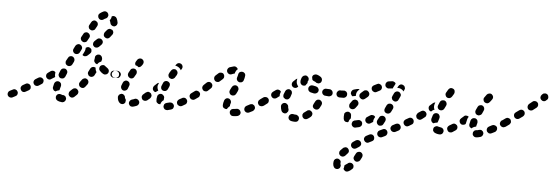

<svg xmlns="http://www.w3.org/2000/svg" viewBox="-74 -725 3477 1201"><g transform="rotate(5 1664.5 -124.5)"><path d="M325 32Q334 31 340 24Q346 17 346 8Q346 6 345 4Q345 2 344 1Q342 -2 341 -5Q340 -6 340 -6Q339 -7 339 -8Q335 -11 331 -12Q327 -14 322 -13Q322 -13 322 -13Q322 -13 322 -13Q317 -14 313 -16Q305 -20 296 -17Q287 -14 283 -5Q281 -1 281 3Q281 8 282 12Q284 16 287 20Q290 23 294 25Q304 30 316 31Q319 32 322 32Q323 32 325 32ZM41 6Q42 2 42 -3Q41 -7 39 -11Q35 -19 26 -22Q17 -25 9 -20Q-3 -14 -9 -11Q-17 -7 -20 2Q-23 11 -19 19Q-15 27 -6 30Q3 33 11 29Q18 26 30 19Q34 17 37 14Q39 10 41 6ZM419 -39Q419 -44 417 -48Q415 -52 412 -55Q406 -62 396 -62Q387 -62 380 -55Q373 -48 366 -42Q363 -39 361 -35Q359 -30 359 -26Q359 -22 360 -17Q362 -13 365 -10Q371 -3 380 -2Q390 -2 396 -8Q404 -15 412 -23Q415 -26 417 -30Q419 -35 419 -39ZM119 -37Q120 -42 119 -46Q119 -51 117 -54Q112 -63 103 -65Q94 -68 86 -63L68 -53Q60 -48 57 -39Q55 -30 60 -22Q64 -14 73 -11Q82 -9 90 -14L108 -24Q112 -26 115 -30Q118 -33 119 -37ZM262 -41Q259 -45 258 -49Q257 -54 258 -58Q260 -68 263 -80Q266 -89 274 -94Q282 -98 291 -96Q295 -95 299 -92Q302 -89 305 -85Q307 -81 307 -77Q308 -72 307 -68Q304 -58 302 -50Q302 -47 301 -45Q300 -42 298 -40Q293 -40 288 -38Q282 -36 277 -32Q277 -32 277 -32Q276 -32 276 -32Q272 -33 268 -35Q264 -37 262 -41ZM193 -101Q188 -108 179 -111Q170 -113 162 -108L144 -97Q136 -92 134 -83Q132 -74 137 -66Q142 -58 151 -56Q160 -54 168 -59L185 -70Q193 -74 195 -83Q198 -93 193 -101ZM467 -125Q463 -128 459 -129Q454 -130 450 -129Q446 -128 442 -126Q438 -124 435 -120Q430 -112 423 -104Q421 -101 419 -96Q418 -92 419 -88Q419 -83 422 -79Q424 -75 427 -73Q435 -67 444 -68Q453 -69 459 -77Q466 -85 472 -94Q477 -101 476 -110Q474 -120 467 -125ZM261 -118 243 -107Q240 -104 235 -103Q231 -102 227 -103Q222 -104 218 -107Q215 -109 212 -113Q207 -121 209 -130Q211 -139 219 -144L236 -156Q243 -160 251 -159Q260 -158 265 -151Q264 -146 264 -140Q263 -131 266 -123Q265 -122 264 -120Q262 -119 261 -118ZM300 -117Q304 -116 308 -116Q313 -116 317 -117Q321 -119 324 -122Q327 -125 329 -129L337 -148Q341 -157 338 -165Q334 -174 326 -178Q317 -181 308 -178Q300 -175 296 -166L288 -147Q284 -138 288 -130Q291 -121 300 -117ZM497 -143Q488 -140 479 -145Q475 -147 473 -150Q470 -154 469 -158Q467 -162 468 -167Q468 -171 471 -175Q476 -184 480 -193Q484 -201 493 -204Q502 -207 510 -203Q511 -202 512 -202Q513 -201 513 -201Q513 -200 513 -200Q513 -191 517 -182Q518 -178 521 -174Q521 -174 521 -173Q520 -173 520 -173Q515 -163 510 -153Q505 -145 497 -143ZM657 -155Q660 -158 662 -162Q663 -166 663 -171Q663 -180 657 -187Q650 -193 641 -193L640 -194Q636 -194 631 -192Q627 -190 624 -187Q621 -184 619 -180Q617 -176 617 -171Q617 -162 624 -155Q630 -149 640 -149H641Q645 -148 649 -150Q653 -152 657 -155ZM580 -165Q575 -164 571 -164Q566 -165 563 -167Q551 -174 542 -184Q539 -187 537 -191Q536 -195 536 -200Q536 -204 538 -208Q539 -213 543 -216Q549 -222 559 -222Q568 -222 574 -215Q580 -210 586 -206Q592 -202 595 -196Q598 -190 597 -184Q596 -181 596 -179Q595 -178 595 -177Q594 -176 594 -175Q591 -171 588 -168Q584 -166 580 -165ZM324 -212Q326 -207 329 -204Q332 -201 336 -199Q344 -195 353 -198Q362 -201 366 -209L375 -227Q379 -236 376 -245Q373 -253 365 -258Q356 -262 347 -259Q339 -256 335 -247L325 -229Q323 -225 323 -220Q323 -216 324 -212ZM501 -251Q501 -253 502 -255L503 -265Q503 -274 511 -280Q518 -286 527 -285Q533 -285 538 -281Q544 -277 546 -271L547 -268Q549 -263 549 -259Q549 -255 547 -250Q547 -250 547 -249Q546 -249 546 -248Q546 -246 545 -243Q543 -242 541 -241Q533 -238 527 -232Q523 -228 521 -224Q520 -224 520 -224Q519 -224 519 -224Q510 -226 505 -234Q499 -241 501 -251ZM473 -318Q479 -312 478 -302Q478 -293 471 -287L456 -273Q449 -267 440 -267Q430 -267 424 -274Q425 -276 426 -277L435 -295Q439 -303 440 -312Q441 -316 440 -319L441 -320Q448 -326 457 -326Q466 -325 473 -318ZM375 -278Q384 -274 392 -277Q401 -279 406 -288L415 -306Q420 -314 417 -323Q414 -332 406 -336Q398 -341 389 -338Q380 -335 375 -327L366 -309Q361 -300 364 -291Q367 -283 375 -278ZM537 -379Q534 -383 530 -384Q526 -386 522 -386Q517 -386 513 -385Q509 -383 506 -380L491 -366Q484 -359 484 -350Q483 -341 490 -334Q496 -327 506 -327Q515 -327 522 -333L537 -348Q543 -354 544 -363Q544 -373 537 -379ZM417 -357Q425 -352 434 -355Q443 -357 447 -366L457 -384Q462 -392 459 -401Q456 -410 448 -414Q440 -419 431 -416Q422 -414 418 -405L408 -387Q403 -379 406 -370Q409 -361 417 -357ZM604 -432Q603 -437 601 -441Q598 -444 595 -447Q595 -447 594 -447Q594 -447 594 -447Q588 -449 583 -451Q577 -452 572 -449Q567 -447 563 -442Q558 -435 551 -428Q548 -424 547 -420Q546 -416 546 -411Q546 -407 548 -403Q550 -399 554 -396Q561 -390 570 -390Q579 -391 585 -398Q593 -407 599 -416Q602 -419 603 -424Q604 -428 604 -432ZM460 -435Q468 -430 477 -433Q486 -435 490 -443L500 -461Q505 -470 502 -479Q500 -487 491 -492Q483 -497 474 -494Q465 -491 461 -483L451 -465Q446 -457 449 -448Q451 -439 460 -435ZM587 -531Q587 -531 587 -531Q586 -531 586 -531Q585 -524 583 -518Q580 -511 575 -505Q575 -504 576 -503Q576 -502 576 -502Q580 -495 581 -487Q583 -478 591 -473Q598 -468 608 -469Q612 -470 616 -473Q619 -475 622 -479Q624 -483 625 -487Q626 -492 625 -496Q623 -509 617 -521Q613 -529 604 -532Q596 -535 587 -531ZM506 -511Q508 -507 512 -505Q516 -503 520 -502Q525 -502 529 -503Q534 -504 537 -507Q544 -512 550 -514Q559 -518 562 -527Q566 -535 562 -544Q558 -553 550 -556Q541 -560 532 -556Q521 -551 510 -543Q502 -537 501 -528Q500 -518 506 -511Z M1019 8Q1021 4 1022 -1Q1022 -5 1021 -10Q1018 -18 1010 -23Q1002 -27 993 -25Q984 -22 976 -21Q972 -20 968 -18Q964 -15 961 -12Q959 -8 958 -4Q957 0 957 5Q959 14 966 20Q974 25 983 24Q994 22 1006 18Q1010 17 1014 14Q1017 12 1019 8ZM802 -16Q798 -25 790 -28Q781 -32 772 -28Q764 -24 757 -23Q748 -20 743 -12Q738 -4 740 5Q743 14 750 19Q758 23 767 21Q779 18 791 13Q799 9 802 1Q806 -8 802 -16ZM681 4Q669 -8 668 -28Q667 -33 669 -37Q670 -41 673 -45Q676 -48 680 -50Q684 -52 688 -53Q693 -53 697 -52Q701 -50 705 -47Q708 -44 710 -40Q712 -36 712 -32Q713 -29 713 -27Q713 -27 713 -27Q716 -25 717 -21Q719 -18 719 -15Q718 -11 718 -7Q717 -4 717 -1Q716 0 715 2Q714 3 713 4Q707 11 697 11Q688 11 681 4ZM1099 -51Q1097 -55 1093 -58Q1090 -61 1085 -62Q1081 -63 1076 -62Q1072 -62 1068 -59Q1059 -54 1051 -50Q1043 -45 1040 -37Q1037 -28 1042 -19Q1044 -15 1047 -13Q1051 -10 1055 -9Q1059 -7 1064 -8Q1068 -8 1072 -10Q1081 -15 1091 -21Q1099 -25 1101 -34Q1104 -43 1099 -51ZM917 -15Q913 -18 911 -22Q910 -26 910 -30Q909 -42 912 -55Q913 -64 921 -70Q928 -75 938 -74Q942 -73 946 -70Q949 -68 952 -64Q955 -61 956 -56Q957 -52 956 -48Q955 -41 955 -36Q948 -32 943 -25Q938 -18 936 -9Q935 -9 934 -9Q933 -9 933 -9Q928 -9 924 -10Q920 -12 917 -15ZM877 -56Q877 -60 875 -64Q874 -69 871 -72Q868 -75 864 -77Q860 -79 855 -80Q851 -80 847 -78Q843 -77 839 -74Q830 -66 825 -62Q821 -59 819 -55Q817 -51 816 -47Q816 -42 817 -38Q818 -34 821 -30Q826 -23 836 -22Q845 -21 852 -26Q859 -32 869 -40Q872 -43 874 -47Q876 -51 877 -56ZM1159 -73Q1160 -77 1159 -82Q1158 -86 1155 -90Q1150 -98 1141 -99Q1132 -101 1124 -95Q1116 -90 1114 -81Q1113 -71 1118 -64Q1121 -60 1125 -58Q1128 -55 1133 -55Q1137 -54 1141 -55Q1146 -56 1149 -58L1150 -59Q1154 -61 1156 -65Q1158 -69 1159 -73ZM683 -104Q687 -113 691 -124Q694 -132 703 -136Q712 -140 720 -136Q724 -134 728 -131Q731 -128 732 -124Q734 -120 734 -115Q734 -111 732 -107Q729 -97 725 -88Q722 -81 715 -77Q708 -73 700 -74Q699 -74 699 -74Q698 -74 698 -75Q697 -75 696 -75Q688 -78 684 -87Q680 -95 683 -104ZM887 -120 902 -134Q905 -137 908 -139Q912 -141 916 -141Q914 -137 913 -133Q909 -126 909 -117Q909 -108 913 -99Q914 -96 916 -93Q912 -91 908 -88Q904 -85 900 -82Q897 -82 893 -84Q890 -85 888 -88Q881 -94 881 -104Q881 -113 887 -120ZM933 -108Q935 -103 938 -100Q941 -97 946 -95Q954 -92 963 -95Q971 -99 975 -107Q979 -116 983 -125Q987 -134 984 -143Q980 -151 972 -155Q963 -159 955 -156Q946 -153 942 -144Q937 -134 934 -125Q932 -121 932 -116Q932 -112 933 -108ZM653 -149Q645 -148 637 -148Q633 -148 630 -149Q625 -149 621 -151Q617 -153 614 -156Q611 -159 610 -163Q608 -168 609 -172Q609 -181 616 -188Q623 -194 632 -193Q634 -193 637 -193Q644 -193 650 -194Q657 -194 663 -190Q669 -187 672 -180Q673 -178 674 -175Q674 -175 674 -174Q674 -173 674 -173Q674 -163 668 -156Q662 -149 653 -149ZM730 -157Q738 -152 747 -155Q756 -158 760 -167Q765 -175 770 -184Q772 -188 772 -193Q773 -197 771 -202Q770 -206 767 -209Q764 -213 760 -215Q752 -219 743 -216Q734 -214 730 -205Q725 -196 720 -187Q716 -179 719 -170Q722 -161 730 -157ZM972 -189Q974 -180 982 -176Q986 -174 991 -173Q995 -172 999 -174Q1004 -175 1007 -178Q1011 -180 1013 -184Q1015 -187 1016 -189Q1018 -192 1023 -200Q1025 -204 1026 -209Q1027 -213 1026 -217Q1025 -222 1023 -225Q1020 -229 1016 -232Q1009 -237 999 -235Q990 -233 985 -225Q979 -216 976 -211Q976 -210 974 -206Q969 -198 972 -189ZM783 -283Q792 -285 799 -280Q807 -275 809 -266Q811 -257 806 -249Q805 -247 802 -243Q801 -241 800 -240Q799 -239 798 -238Q795 -233 790 -231Q785 -228 780 -228Q776 -232 771 -235Q766 -237 761 -238Q757 -244 757 -251Q758 -258 762 -264Q765 -269 768 -273Q773 -281 783 -283ZM1044 -272Q1052 -267 1054 -258Q1056 -249 1051 -241Q1048 -236 1045 -232Q1043 -235 1041 -239Q1036 -246 1029 -250Q1021 -255 1013 -257Q1010 -257 1008 -258Q1011 -262 1013 -265Q1018 -273 1027 -275Q1036 -277 1044 -272Z M1432 18Q1435 16 1438 12Q1440 8 1441 4Q1442 -1 1440 -5Q1438 -14 1430 -19Q1422 -24 1413 -22Q1406 -20 1401 -20Q1399 -20 1396 -20Q1392 -20 1387 -18Q1383 -17 1380 -14Q1377 -11 1375 -7Q1373 -3 1373 2Q1373 11 1379 18Q1385 25 1395 25Q1398 25 1401 25Q1411 25 1424 22Q1428 21 1432 18ZM1525 -48Q1523 -52 1520 -54Q1516 -57 1512 -59Q1507 -60 1503 -59Q1499 -59 1495 -57Q1484 -51 1474 -46Q1466 -42 1463 -33Q1460 -24 1464 -16Q1466 -12 1470 -9Q1473 -6 1477 -5Q1482 -3 1486 -4Q1490 -4 1494 -6Q1505 -11 1516 -17Q1524 -22 1527 -31Q1530 -39 1525 -48ZM1332 -21Q1329 -25 1327 -29Q1326 -33 1326 -37V-38Q1326 -50 1332 -68Q1335 -76 1343 -81Q1351 -85 1360 -82Q1365 -80 1368 -77Q1371 -74 1373 -70Q1375 -66 1375 -62Q1376 -57 1374 -53Q1372 -47 1371 -43Q1371 -40 1371 -38V-37Q1371 -37 1371 -36Q1371 -36 1371 -35Q1367 -33 1365 -30Q1358 -24 1354 -16Q1353 -15 1351 -15Q1350 -15 1348 -15Q1344 -15 1340 -17Q1336 -18 1332 -21ZM1593 -73Q1594 -77 1593 -82Q1592 -86 1590 -90Q1584 -97 1575 -99Q1566 -101 1558 -96L1553 -92Q1550 -90 1547 -86Q1545 -82 1544 -78Q1543 -73 1544 -69Q1545 -65 1548 -61Q1553 -53 1562 -52Q1571 -50 1579 -55L1584 -58Q1587 -61 1590 -65Q1592 -69 1593 -73ZM1174 -104Q1171 -108 1167 -110Q1164 -112 1159 -113Q1155 -114 1150 -113Q1146 -111 1143 -109Q1133 -102 1124 -95Q1116 -90 1115 -81Q1113 -72 1119 -64Q1121 -60 1125 -58Q1129 -56 1133 -55Q1137 -54 1142 -55Q1146 -56 1150 -59Q1160 -65 1170 -73Q1177 -78 1178 -88Q1180 -97 1174 -104ZM1370 -151 1362 -135Q1358 -127 1361 -118Q1364 -109 1372 -105Q1381 -101 1390 -104Q1398 -106 1403 -115L1411 -131L1413 -136Q1417 -144 1414 -153Q1411 -162 1403 -166Q1395 -170 1386 -167Q1377 -164 1373 -156ZM1250 -152Q1251 -156 1249 -160Q1247 -164 1244 -168Q1238 -174 1229 -175Q1219 -175 1213 -169Q1204 -160 1196 -153Q1189 -147 1188 -137Q1188 -128 1194 -121Q1200 -114 1210 -114Q1219 -113 1226 -120Q1234 -127 1243 -136Q1247 -139 1248 -143Q1250 -147 1250 -152ZM1314 -232Q1308 -239 1299 -239Q1289 -240 1282 -234Q1274 -227 1264 -218Q1257 -211 1257 -202Q1257 -193 1263 -186Q1269 -179 1279 -179Q1288 -178 1295 -185Q1304 -193 1312 -200Q1319 -206 1319 -215Q1320 -224 1314 -232ZM1414 -190Q1419 -188 1423 -189Q1428 -189 1432 -191Q1436 -193 1439 -196Q1441 -200 1443 -204Q1448 -219 1449 -231Q1451 -240 1445 -248Q1439 -255 1430 -256Q1421 -257 1413 -252Q1406 -246 1405 -237Q1404 -229 1400 -218Q1397 -209 1401 -201Q1406 -193 1414 -190ZM1335 -247Q1332 -256 1335 -264Q1339 -273 1347 -277Q1361 -282 1374 -285Q1378 -286 1383 -285Q1387 -284 1391 -281Q1394 -279 1396 -276Q1399 -273 1400 -270Q1400 -269 1399 -269Q1392 -264 1388 -255Q1384 -248 1383 -241Q1374 -239 1365 -235Q1356 -231 1347 -235Q1339 -239 1335 -247Z M1785 27H1786Q1795 27 1802 21Q1808 14 1808 5Q1808 0 1806 -4Q1805 -8 1801 -11Q1798 -14 1794 -16Q1790 -18 1786 -18H1785Q1777 -18 1770 -20Q1761 -22 1753 -17Q1745 -12 1743 -3Q1742 1 1742 5Q1743 10 1745 14Q1748 17 1751 20Q1755 23 1759 24Q1772 27 1785 27ZM1883 -45Q1881 -48 1877 -50Q1873 -53 1868 -53Q1864 -53 1859 -52Q1855 -50 1852 -47Q1844 -41 1837 -36Q1833 -34 1831 -30Q1828 -26 1827 -22Q1827 -17 1828 -13Q1828 -9 1831 -5Q1836 3 1845 5Q1854 6 1862 1Q1872 -5 1881 -13Q1888 -19 1889 -29Q1890 -38 1883 -45ZM1695 -34Q1690 -47 1689 -61Q1688 -70 1694 -77Q1700 -84 1709 -85Q1718 -86 1725 -80Q1733 -74 1734 -65Q1734 -57 1737 -50Q1739 -46 1738 -42Q1738 -37 1736 -33Q1736 -33 1736 -33Q1736 -33 1736 -33Q1732 -29 1728 -24Q1728 -24 1727 -23Q1726 -22 1726 -22Q1725 -22 1724 -21Q1715 -18 1707 -22Q1698 -26 1695 -34ZM1607 -102Q1601 -110 1592 -111Q1583 -113 1575 -108Q1564 -100 1558 -96Q1555 -93 1552 -89Q1550 -85 1549 -81Q1548 -77 1549 -72Q1550 -68 1552 -64Q1558 -57 1567 -55Q1576 -53 1584 -58Q1590 -63 1601 -71Q1609 -76 1610 -86Q1612 -95 1607 -102ZM1930 -122Q1926 -124 1922 -124Q1917 -124 1913 -123Q1909 -121 1905 -118Q1902 -115 1900 -111Q1896 -103 1891 -94Q1889 -91 1888 -86Q1887 -82 1888 -77Q1890 -73 1892 -69Q1895 -66 1899 -64Q1907 -59 1916 -61Q1925 -63 1930 -71Q1936 -81 1941 -92Q1945 -100 1942 -109Q1938 -118 1930 -122ZM1674 -124 1657 -111Q1650 -106 1640 -107Q1631 -109 1626 -116Q1620 -124 1622 -133Q1623 -142 1631 -148L1648 -160Q1652 -163 1656 -164Q1660 -165 1665 -164Q1669 -163 1673 -161Q1677 -159 1679 -155Q1680 -155 1680 -154Q1680 -154 1681 -153Q1679 -149 1678 -145Q1675 -137 1675 -128Q1675 -126 1676 -125Q1675 -124 1675 -124Q1675 -124 1674 -124ZM1700 -120Q1702 -116 1706 -114Q1709 -111 1713 -109Q1717 -108 1722 -108Q1726 -108 1730 -110Q1734 -112 1737 -116Q1740 -119 1742 -123Q1745 -132 1748 -141Q1752 -149 1749 -158Q1746 -167 1737 -171Q1729 -175 1720 -171Q1712 -168 1708 -160Q1703 -149 1699 -138Q1698 -133 1698 -129Q1698 -124 1700 -120ZM2074 -171Q2075 -180 2068 -187Q2061 -193 2052 -193L2050 -194Q2041 -194 2035 -187Q2028 -180 2028 -171Q2028 -162 2034 -155Q2041 -149 2050 -149H2052Q2061 -148 2068 -155Q2074 -162 2074 -171ZM2004 -172Q2004 -176 2003 -180Q2001 -184 1998 -188Q1995 -191 1991 -193Q1987 -195 1983 -195Q1972 -196 1962 -196Q1953 -197 1946 -191Q1939 -185 1938 -176Q1938 -171 1939 -167Q1941 -163 1944 -159Q1947 -156 1951 -154Q1955 -152 1959 -152Q1969 -151 1981 -150Q1990 -150 1997 -156Q2004 -162 2004 -172ZM1915 -178Q1915 -183 1915 -187Q1914 -191 1911 -195Q1909 -199 1905 -201Q1901 -204 1897 -205Q1886 -207 1878 -209Q1869 -211 1861 -207Q1853 -202 1850 -193Q1849 -189 1850 -184Q1850 -180 1852 -176Q1855 -172 1858 -169Q1862 -167 1866 -165Q1876 -163 1888 -160Q1897 -159 1905 -164Q1913 -169 1915 -178ZM1751 -190Q1744 -197 1744 -206Q1744 -215 1750 -222Q1759 -231 1767 -238Q1769 -240 1771 -241Q1773 -242 1776 -243Q1773 -232 1774 -221Q1775 -212 1779 -205Q1782 -199 1786 -194Q1785 -193 1783 -191Q1776 -184 1767 -184Q1758 -184 1751 -190ZM1797 -223Q1796 -234 1800 -245Q1802 -253 1807 -259Q1813 -266 1822 -267Q1831 -269 1838 -263Q1846 -257 1847 -248Q1848 -239 1843 -232Q1842 -231 1842 -231Q1841 -228 1842 -227Q1842 -226 1842 -224Q1842 -222 1841 -220Q1838 -217 1836 -214Q1833 -210 1831 -206Q1829 -205 1826 -204Q1824 -203 1821 -203Q1812 -202 1805 -208Q1798 -214 1797 -223ZM1875 -240Q1872 -242 1870 -246Q1870 -249 1869 -251Q1869 -256 1867 -261Q1867 -262 1867 -262Q1867 -263 1868 -264Q1870 -273 1879 -277Q1887 -281 1896 -279Q1910 -275 1922 -266Q1929 -260 1930 -251Q1931 -241 1926 -234Q1923 -230 1919 -228Q1915 -226 1911 -225Q1910 -225 1909 -225Q1908 -225 1907 -225Q1904 -226 1901 -227Q1900 -227 1899 -227Q1898 -228 1896 -228Q1895 -229 1894 -230Q1889 -234 1883 -236Q1879 -237 1875 -240Z M2114 295Q2114 296 2114 296Q2116 300 2120 303Q2123 306 2127 308Q2132 309 2136 309Q2141 308 2145 306Q2156 301 2166 291Q2170 288 2172 284Q2174 280 2174 275Q2174 271 2173 267Q2171 262 2168 259Q2162 252 2153 252Q2143 251 2136 258Q2130 263 2124 266Q2122 267 2120 269Q2118 271 2116 273Q2117 279 2115 286Q2114 290 2113 293Q2113 294 2114 295ZM2093 281Q2092 285 2090 289Q2087 293 2083 295Q2076 300 2066 298Q2057 296 2052 288Q2046 278 2046 265Q2046 259 2047 253Q2048 244 2055 238Q2063 232 2072 233Q2073 233 2074 234Q2076 234 2077 234Q2079 236 2081 237Q2083 238 2084 239Q2086 240 2087 242Q2090 245 2091 249Q2092 254 2091 258Q2091 261 2091 265Q2093 268 2094 273Q2094 277 2093 281ZM2181 239Q2189 244 2198 241Q2207 239 2212 231Q2216 223 2222 212Q2226 204 2224 195Q2221 186 2213 181Q2205 177 2196 180Q2187 182 2182 191Q2177 201 2173 208Q2168 216 2170 225Q2173 234 2181 239ZM2131 166Q2128 162 2124 160Q2120 158 2115 158Q2111 158 2107 160Q2102 161 2099 164Q2090 172 2083 180Q2080 184 2078 188Q2077 192 2077 197Q2077 201 2079 205Q2081 209 2084 212Q2091 218 2101 218Q2110 217 2116 211Q2122 204 2129 197Q2136 191 2137 182Q2137 172 2131 166ZM2206 117Q2201 109 2192 107Q2183 105 2175 109Q2166 115 2157 121Q2149 126 2147 135Q2145 144 2150 152Q2155 160 2164 162Q2173 164 2181 159Q2189 154 2198 148Q2206 143 2209 134Q2211 125 2206 117ZM2285 75Q2281 67 2272 64Q2263 62 2255 66L2236 76Q2228 80 2225 89Q2222 98 2227 106Q2231 114 2240 117Q2249 120 2257 115L2275 106Q2284 102 2287 93Q2289 84 2285 75ZM2365 36Q2363 32 2360 29Q2356 26 2352 24Q2348 23 2343 23Q2339 24 2335 26L2316 35Q2312 37 2309 40Q2306 44 2305 48Q2303 52 2304 57Q2304 61 2306 65Q2308 69 2311 72Q2315 75 2319 76Q2323 78 2328 77Q2332 77 2336 75L2355 66Q2363 62 2366 53Q2369 44 2365 36ZM2446 12Q2447 7 2447 3Q2446 -2 2444 -6Q2440 -14 2431 -17Q2422 -19 2414 -15L2395 -5Q2391 -3 2389 0Q2386 4 2384 8Q2383 12 2383 17Q2384 21 2386 25Q2390 33 2399 36Q2408 39 2416 35L2435 25Q2439 23 2442 19Q2444 16 2446 12ZM2204 -3Q2203 -7 2200 -11Q2197 -14 2193 -16Q2189 -18 2185 -19Q2180 -19 2176 -18Q2167 -16 2158 -14Q2154 -14 2150 -11Q2146 -9 2143 -5Q2141 -2 2140 3Q2139 7 2139 11Q2141 21 2148 26Q2156 32 2165 30Q2176 28 2188 25Q2197 22 2202 14Q2206 6 2204 -3ZM2307 3Q2311 5 2315 5Q2320 5 2324 4Q2328 3 2332 0Q2335 -3 2337 -7L2347 -26Q2351 -34 2348 -43Q2345 -52 2337 -56Q2329 -60 2320 -57Q2311 -55 2307 -46L2297 -28Q2293 -19 2296 -10Q2299 -2 2307 3ZM2096 -3Q2093 -6 2090 -9Q2088 -13 2087 -18Q2086 -25 2086 -32Q2086 -39 2087 -45Q2087 -50 2089 -54Q2092 -58 2095 -60Q2099 -63 2103 -64Q2108 -65 2112 -65Q2121 -63 2127 -56Q2132 -48 2131 -39Q2131 -36 2131 -32Q2131 -29 2131 -25Q2131 -25 2131 -25Q2131 -25 2131 -25Q2128 -22 2125 -18Q2120 -11 2118 -2Q2118 -1 2117 -1Q2116 0 2115 0Q2114 0 2113 1Q2109 1 2104 0Q2100 0 2096 -3ZM2239 -2Q2235 -3 2231 -6Q2227 -9 2225 -13Q2220 -21 2223 -30Q2225 -39 2233 -43Q2241 -48 2250 -54Q2257 -59 2266 -57Q2276 -56 2281 -48Q2281 -47 2281 -47Q2281 -47 2282 -47L2277 -38Q2273 -30 2272 -22Q2272 -18 2272 -15Q2264 -9 2256 -5Q2252 -2 2248 -2Q2243 -1 2239 -2ZM2522 -50Q2519 -54 2516 -57Q2512 -60 2508 -61Q2503 -62 2499 -61Q2495 -61 2491 -58L2473 -48Q2465 -43 2462 -34Q2460 -25 2465 -17Q2470 -9 2479 -6Q2488 -4 2496 -9L2514 -20Q2522 -24 2524 -33Q2526 -42 2522 -50ZM2583 -73Q2584 -77 2583 -82Q2582 -86 2579 -90Q2577 -94 2573 -96Q2569 -98 2565 -99Q2561 -100 2556 -99Q2552 -98 2548 -95L2547 -94Q2543 -92 2541 -88Q2538 -84 2537 -80Q2537 -76 2538 -71Q2539 -67 2541 -63Q2547 -56 2556 -54Q2565 -52 2572 -58L2574 -59Q2578 -61 2580 -65Q2582 -69 2583 -73ZM2348 -77Q2352 -75 2356 -75Q2361 -74 2365 -76Q2369 -77 2372 -80Q2376 -83 2378 -87L2387 -105Q2392 -114 2389 -123Q2386 -132 2377 -136Q2373 -138 2369 -138Q2365 -138 2360 -137Q2356 -136 2353 -133Q2349 -130 2347 -126L2338 -107Q2334 -99 2336 -90Q2339 -81 2348 -77ZM2123 -86Q2131 -81 2140 -83Q2149 -85 2154 -92Q2160 -100 2166 -108Q2168 -112 2170 -116Q2171 -120 2170 -125Q2170 -129 2167 -133Q2165 -137 2162 -140Q2158 -142 2154 -143Q2149 -145 2145 -144Q2140 -143 2137 -141Q2133 -139 2130 -135Q2123 -126 2117 -117Q2112 -109 2114 -100Q2115 -91 2123 -86ZM2095 -173Q2095 -178 2093 -182Q2091 -186 2088 -189Q2084 -192 2080 -193Q2076 -195 2071 -194Q2061 -194 2052 -193Q2047 -193 2043 -192Q2039 -190 2036 -187Q2033 -184 2031 -180Q2029 -175 2030 -171Q2030 -162 2036 -155Q2043 -148 2052 -149Q2063 -149 2075 -149Q2084 -150 2090 -157Q2096 -164 2095 -173ZM2178 -157Q2184 -150 2193 -149Q2203 -149 2209 -155Q2217 -161 2225 -168Q2232 -174 2233 -183Q2234 -192 2228 -199Q2222 -207 2213 -208Q2203 -209 2196 -203Q2188 -196 2179 -188Q2172 -182 2172 -173Q2171 -164 2178 -157ZM2377 -170Q2378 -165 2381 -162Q2384 -159 2388 -157Q2396 -152 2405 -155Q2414 -158 2418 -167L2427 -186Q2429 -190 2430 -194Q2430 -198 2429 -203Q2427 -207 2424 -210Q2421 -214 2417 -216Q2409 -220 2400 -217Q2391 -214 2387 -206L2378 -187Q2376 -183 2375 -178Q2375 -174 2377 -170ZM2121 -195Q2123 -199 2126 -202Q2130 -204 2134 -206Q2144 -208 2153 -211Q2158 -212 2162 -212Q2166 -212 2170 -210Q2167 -208 2164 -205Q2158 -199 2154 -192Q2150 -183 2150 -174Q2149 -170 2150 -167Q2146 -167 2142 -166Q2136 -166 2131 -163Q2126 -165 2123 -169Q2120 -173 2118 -178Q2117 -182 2118 -187Q2118 -191 2121 -195ZM2247 -213Q2252 -205 2261 -202Q2270 -199 2278 -204Q2286 -209 2295 -213Q2304 -217 2307 -226Q2310 -234 2306 -243Q2304 -247 2301 -250Q2297 -253 2293 -254Q2289 -256 2284 -256Q2280 -255 2276 -253Q2266 -249 2256 -243Q2248 -239 2245 -230Q2243 -221 2247 -213ZM2422 -263Q2426 -264 2431 -264Q2435 -263 2439 -261Q2443 -259 2446 -256Q2449 -253 2450 -248Q2452 -244 2452 -240Q2451 -235 2449 -231Q2447 -226 2444 -221Q2443 -224 2441 -226Q2435 -232 2427 -236Q2419 -240 2411 -240Q2407 -241 2403 -240Q2406 -246 2409 -251Q2411 -255 2414 -258Q2418 -261 2422 -263ZM2345 -232Q2341 -233 2337 -236Q2334 -238 2331 -242Q2329 -246 2328 -250Q2327 -260 2332 -267Q2338 -275 2347 -276Q2359 -278 2370 -279Q2377 -279 2383 -275Q2389 -272 2391 -266Q2390 -264 2389 -261Q2384 -252 2380 -244Q2377 -239 2376 -234Q2375 -234 2374 -234Q2373 -234 2372 -234Q2363 -233 2354 -232Q2349 -231 2345 -232Z M2708 22Q2711 19 2713 15Q2715 11 2716 6Q2717 -3 2711 -10Q2705 -17 2695 -18Q2687 -19 2681 -21Q2672 -25 2664 -21Q2655 -18 2651 -9Q2650 -5 2650 -1Q2649 4 2651 8Q2653 12 2656 15Q2659 18 2663 20Q2676 26 2691 27Q2696 27 2700 26Q2704 25 2708 22ZM2962 9Q2967 0 2964 -8Q2963 -13 2960 -16Q2957 -19 2953 -22Q2949 -24 2944 -24Q2940 -24 2936 -23Q2930 -21 2926 -20Q2924 -20 2923 -20Q2922 -20 2922 -20Q2922 -20 2922 -20Q2917 -20 2913 -18Q2909 -17 2906 -14Q2902 -10 2900 -6Q2899 -2 2899 2Q2898 12 2905 18Q2911 25 2921 25Q2921 25 2922 25Q2932 25 2949 20Q2958 17 2962 9ZM2797 -38Q2794 -42 2790 -44Q2787 -47 2782 -48Q2778 -49 2774 -48Q2769 -47 2765 -44Q2756 -38 2748 -34Q2740 -29 2737 -20Q2735 -11 2740 -3Q2742 1 2745 4Q2749 6 2753 8Q2757 9 2762 8Q2766 8 2770 6Q2780 0 2790 -7Q2798 -12 2800 -21Q2802 -30 2797 -38ZM3047 -32Q3049 -37 3048 -41Q3048 -46 3046 -50Q3041 -58 3032 -60Q3023 -63 3015 -59Q3006 -54 2996 -49Q2988 -45 2985 -36Q2982 -27 2986 -19Q2988 -15 2992 -12Q2995 -9 2999 -7Q3004 -6 3008 -6Q3013 -7 3017 -9Q3027 -14 3037 -19Q3041 -21 3043 -25Q3046 -28 3047 -32ZM2873 -54Q2875 -65 2878 -77Q2881 -86 2889 -91Q2897 -95 2906 -93Q2911 -92 2914 -89Q2918 -86 2920 -82Q2922 -78 2922 -74Q2923 -69 2922 -65Q2919 -54 2917 -46Q2917 -45 2917 -44Q2916 -43 2916 -42Q2911 -41 2905 -39Q2897 -36 2890 -30Q2889 -29 2888 -28Q2885 -29 2882 -32Q2879 -34 2876 -37Q2874 -41 2873 -45Q2872 -49 2873 -54ZM2651 -102Q2660 -106 2668 -103Q2673 -102 2676 -99Q2679 -96 2681 -92Q2683 -88 2684 -83Q2684 -79 2683 -75Q2679 -64 2677 -55Q2676 -52 2675 -50Q2674 -48 2672 -45Q2663 -45 2655 -42Q2652 -41 2649 -39Q2640 -42 2636 -49Q2631 -57 2633 -66Q2636 -77 2640 -89Q2643 -98 2651 -102ZM2865 -99Q2858 -105 2849 -105Q2840 -106 2834 -99Q2826 -92 2818 -85Q2811 -79 2810 -70Q2810 -60 2816 -53Q2822 -46 2831 -46Q2840 -45 2848 -51Q2849 -52 2850 -54Q2850 -56 2851 -58Q2853 -70 2857 -84Q2859 -92 2865 -99Q2865 -99 2865 -99ZM3110 -73Q3111 -77 3110 -82Q3109 -86 3106 -90Q3101 -97 3092 -99Q3083 -101 3075 -95L3072 -94Q3065 -88 3063 -79Q3061 -70 3067 -62Q3072 -55 3081 -53Q3090 -51 3098 -57L3101 -59Q3105 -61 3107 -65Q3109 -69 3110 -73ZM2600 -86Q2601 -91 2600 -95Q2599 -99 2596 -103Q2591 -110 2581 -112Q2572 -113 2565 -108Q2556 -102 2547 -96Q2544 -93 2541 -89Q2539 -85 2538 -81Q2537 -77 2538 -72Q2539 -68 2541 -64Q2544 -61 2548 -58Q2552 -56 2556 -55Q2560 -54 2565 -55Q2569 -56 2573 -58Q2582 -65 2591 -72Q2595 -74 2597 -78Q2599 -82 2600 -86ZM2610 -135Q2610 -139 2612 -143Q2614 -147 2618 -150Q2626 -157 2634 -164Q2637 -167 2641 -168Q2645 -170 2649 -170Q2648 -168 2647 -165Q2644 -157 2643 -149Q2642 -140 2645 -131Q2647 -128 2648 -125Q2645 -124 2641 -122Q2633 -118 2627 -111Q2624 -112 2621 -114Q2618 -115 2615 -118Q2612 -122 2611 -126Q2610 -130 2610 -135ZM2916 -115Q2920 -114 2924 -113Q2929 -113 2933 -115Q2937 -116 2941 -119Q2944 -122 2946 -126Q2950 -136 2955 -146Q2959 -154 2956 -163Q2953 -172 2945 -176Q2941 -178 2937 -178Q2932 -178 2928 -177Q2924 -176 2920 -173Q2917 -170 2915 -166Q2910 -155 2905 -145Q2901 -137 2904 -128Q2907 -119 2916 -115ZM2678 -126Q2687 -122 2695 -125Q2704 -128 2708 -136Q2713 -146 2718 -156Q2722 -164 2719 -173Q2716 -182 2708 -186Q2704 -188 2699 -188Q2695 -188 2690 -187Q2686 -186 2683 -183Q2679 -180 2677 -176Q2672 -165 2668 -155Q2664 -147 2667 -138Q2670 -130 2678 -126ZM2956 -198Q2960 -195 2964 -194Q2969 -193 2973 -193Q2978 -194 2981 -196Q2985 -199 2988 -202Q2993 -210 3001 -219Q3007 -227 3006 -236Q3004 -245 2997 -251Q2990 -257 2980 -255Q2971 -254 2965 -247Q2958 -237 2952 -229Q2946 -222 2948 -212Q2949 -203 2956 -198ZM2719 -207Q2727 -203 2736 -205Q2745 -208 2750 -216Q2755 -225 2761 -234Q2765 -242 2763 -252Q2761 -261 2753 -265Q2745 -270 2736 -268Q2727 -265 2722 -257Q2716 -248 2711 -238Q2706 -230 2709 -221Q2711 -212 2719 -207Z M3131 -87Q3131 -91 3130 -96Q3129 -100 3127 -104Q3124 -108 3120 -110Q3117 -112 3112 -113Q3108 -114 3103 -113Q3099 -112 3095 -109L3074 -94Q3070 -91 3068 -88Q3066 -84 3065 -79Q3064 -75 3065 -71Q3066 -66 3069 -63Q3071 -59 3075 -57Q3079 -54 3083 -53Q3088 -53 3092 -54Q3096 -55 3100 -57L3121 -72Q3125 -75 3127 -79Q3130 -83 3131 -87ZM3208 -163Q3205 -166 3201 -169Q3197 -171 3193 -172Q3188 -172 3184 -171Q3180 -170 3176 -167L3155 -152Q3147 -146 3146 -137Q3145 -128 3150 -121Q3153 -117 3157 -115Q3160 -112 3165 -112Q3169 -111 3174 -112Q3178 -113 3182 -116L3203 -131Q3210 -137 3212 -146Q3213 -155 3208 -163ZM3286 -225Q3280 -232 3271 -233Q3261 -234 3254 -228Q3245 -220 3234 -212Q3227 -206 3226 -197Q3225 -187 3230 -180Q3236 -173 3245 -172Q3255 -171 3262 -177Q3273 -185 3283 -193Q3290 -199 3291 -208Q3292 -218 3286 -225ZM3344 -280Q3341 -283 3336 -285Q3332 -287 3328 -286Q3323 -286 3319 -285Q3315 -283 3312 -280Q3310 -278 3308 -276Q3301 -269 3301 -260Q3301 -250 3308 -244Q3314 -237 3323 -237Q3333 -237 3339 -244Q3342 -246 3344 -248Q3351 -255 3350 -264Q3350 -274 3344 -280Z"/></g></svg>

Font: FRB American Cursive Guidelines Arrows Dashed Extrabold
Style: Bold Italic
Weight: 800
Italic angle: -25°
Version: Version 2.0;Modular Font Editor K font №1